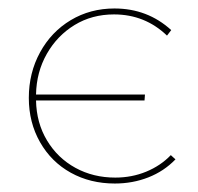

<svg xmlns="http://www.w3.org/2000/svg" viewBox="-20 -430 466 453"><path d="M394 -54Q367 -26 330 -11.5Q293 3 251 3Q193 3 147 -22.5Q101 -48 74.5 -94.5Q48 -141 48 -199Q48 -258 74.5 -306.5Q101 -355 147 -382.5Q193 -410 250 -410Q328 -410 384 -359L374 -346Q322 -396 249 -396Q197 -396 156 -371Q115 -346 90.5 -303Q66 -260 65 -207H322L321 -193H65Q66 -140 91 -98.5Q116 -57 158 -34Q200 -11 252 -11Q291 -11 325 -25Q359 -39 383 -64Z"/></svg>

Font: Ysabeau Infant Thin
Style: Regular
Weight: 200
Designer: Christian Thalmann (Catharsis Fonts)
Version: Version 0.003